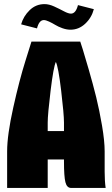

<svg xmlns="http://www.w3.org/2000/svg" viewBox="-20 -925 550 945"><path d="M162.1 -785.2 84 -805.2Q95.2 -845.2 126 -875Q156.7 -904.8 199.2 -904.8Q221.2 -904.8 246.8 -893.1Q272.5 -881.3 294.4 -869.6Q316.4 -857.9 329.1 -857.9Q353 -857.9 363.8 -899.9L441.9 -879.9Q430.7 -837.4 399.2 -808.1Q367.7 -778.8 327.1 -778.8Q308.1 -778.8 287.4 -786.1Q266.6 -793.5 252 -802.5Q237.3 -811.5 221.4 -818.8Q205.6 -826.2 195.8 -826.2Q172.4 -826.2 162.1 -785.2ZM134.8 -720.2H375Q379.9 -705.6 387.9 -680.2Q396 -654.8 416.7 -583Q437.5 -511.2 453.4 -447Q469.2 -382.8 482.2 -306.6Q495.1 -230.5 495.1 -180.2V-80.1Q495.1 -33.2 500 0H330.1Q309.1 0 302 -28.1Q294.9 -56.2 294.9 -129.9V-140.1H214.8V0H15.1V-180.2Q15.1 -260.3 45.2 -395.3Q75.2 -530.3 105 -625ZM214.8 -279.8H294.9V-321.8Q294.9 -362.3 281 -479Q267.1 -595.7 254.9 -620.1Q243.2 -595.7 229 -478.5Q214.8 -361.3 214.8 -321.8Z"/></svg>

Font: Mikodacs
Style: Regular
Weight: 400
Designer: gluk (gluksza@wp.pl)
Foundry: gluk (gluksza@wp.pl)
Version: Version 0.28